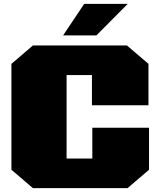

<svg xmlns="http://www.w3.org/2000/svg" viewBox="-20 -972 829 992"><path d="M306 -789 415 -952H640L478 -789ZM150 0 39 -95V-642L150 -737H636L747 -642V-428H455V-584H324V-153H457V-312H750V-95L639 0Z"/></svg>

Font: Tomorrow ExtraBold
Style: Regular
Weight: 800
Designer: Tony de Marco, Monica Rizzolli
Foundry: Just in Type
Version: Version 2.002